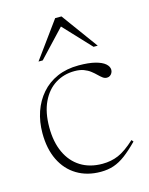

<svg xmlns="http://www.w3.org/2000/svg" viewBox="-108 -759 653 839"><g transform="rotate(-15 219.0 -340.0)"><path d="M269 -464.5Q314 -464.5 343.5 -457Q373 -449.5 387.8 -436.8Q402.5 -424 402.5 -409Q402.5 -402 399 -395.2Q395.5 -388.5 389.5 -384.5Q383.5 -380.5 375.5 -380.5Q365.5 -380.5 356.8 -387Q348 -393.5 338.5 -403Q329 -412.5 316.5 -422.2Q304 -432 286.8 -438.5Q269.5 -445 245 -445Q197 -445 158.5 -421Q120 -397 97.8 -350.2Q75.5 -303.5 75.5 -235.5Q75.5 -169.5 97.8 -121.5Q120 -73.5 161.2 -47.8Q202.5 -22 259.5 -22Q299 -22 332.2 -36.2Q365.5 -50.5 408 -89.5L415 -81Q382.5 -48 355.8 -28Q329 -8 302.5 1Q276 10 243.5 10Q182 10 136 -17.8Q90 -45.5 65 -96.8Q40 -148 40 -219Q40 -270.5 55.2 -315Q70.5 -359.5 99.8 -393.2Q129 -427 171.8 -445.8Q214.5 -464.5 269 -464.5ZM104.5 -526 224 -690.5H252.5L372.5 -526H353.5L227 -661H250.5L123.5 -526Z"/></g></svg>

Font: Newsreader 36pt ExtraLight
Style: Regular
Weight: 250
Designer: Hugues Gentile
Foundry: Production Type
Version: Version 1.003